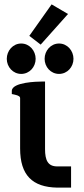

<svg xmlns="http://www.w3.org/2000/svg" viewBox="-20 -858 383 878"><path d="M216 -838 114 -694 166 -654 291 -794ZM316 -589C316 -626 288 -659 250 -659C212 -659 184 -626 184 -589C184 -552 212 -520 250 -520C288 -520 316 -552 316 -589ZM143 -589C143 -626 115 -659 77 -659C39 -659 11 -626 11 -589C11 -552 39 -520 77 -520C115 -520 143 -552 143 -589ZM242 0H305V-97H242C199 -97 186 -125 186 -176V-485H169C154 -485 34 -483 34 -442V-428L48 -425C66 -421 72 -416 72 -409V-179C72 -57 128 -2 242 0Z"/></svg>

Font: Mint Spirit
Style: Bold
Weight: 700
Designer: HARENDAL Hirwen
Foundry: Arkandis Digital Foundry.
Version: Version 1.004;FFEdit